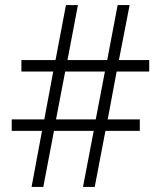

<svg xmlns="http://www.w3.org/2000/svg" viewBox="-20 -734 632 754"><path d="M438 -453 403 -265H529V-220H394L352 0H306L348 -220H192L150 0H104L145 -220H26V-265H154L189 -453H64V-498H198L239 -714H286L245 -498H401L442 -714H489L447 -498H566V-453ZM200 -265H356L392 -453H236Z"/></svg>

Font: Noto Sans Sinhala UI SemiCondensed Light
Style: Regular
Weight: 300
Width: 4
Designer: Jelle Bosma - Monotype Design Team
Foundry: Monotype Imaging Inc.
Version: Version 2.006; ttfautohint (v1.8.4.7-5d5b)